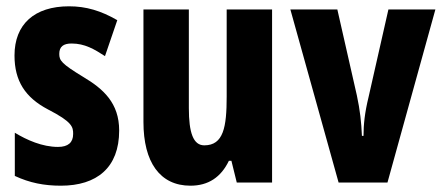

<svg xmlns="http://www.w3.org/2000/svg" viewBox="-20 -579 1404 609"><path d="M358 -165C358 -252 308 -297 244 -335C175 -377 168 -387 168 -408C168 -431 181 -441 207 -441C249 -441 279 -423 313 -401L352 -515C300 -545 253 -559 199 -559C89 -559 26 -502 26 -403C26 -322 60 -270 132 -232C210 -192 212 -176 212 -154C212 -127 196 -113 164 -113C114 -113 65 -135 27 -158V-21C74 1 120 10 173 10C287 10 358 -47 358 -165Z M843 -549H699V-273C699 -176 689 -118 628 -118C593 -118 579 -158 579 -236V-549H435V-192C435 -65 487 10 584 10C641 10 681 -17 706 -69H714L731 0H843Z M1054 0H1209L1361 -549H1212L1149 -271C1137 -222 1133 -184 1133 -148H1128C1126 -193 1122 -229 1112 -276L1050 -549H901Z"/></svg>

Font: Noto Sans Kannada ExtraCondensed ExtraBold
Style: Regular
Weight: 800
Width: 2
Designer: Jelle Bosma - Monotype Design Team
Foundry: Monotype Imaging Inc.
Version: Version 2.005